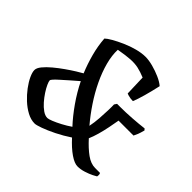

<svg xmlns="http://www.w3.org/2000/svg" viewBox="-172 -910 1100 1100"><g transform="rotate(45 377.5 -360.0)"><path d="M241 0Q210 0 179 -16.5Q148 -33 120 -59Q92 -85 70 -114.5Q48 -144 35.5 -171Q23 -198 23 -216Q23 -233 40.5 -254.5Q58 -276 85.5 -299Q113 -322 143 -343Q173 -364 198 -379.5Q223 -395 236 -402Q214 -455 198.5 -512.5Q183 -570 179 -627Q190 -638 217 -653.5Q244 -669 279 -684.5Q314 -700 351.5 -710Q389 -720 420 -720Q447 -720 481 -711Q515 -702 546.5 -688Q578 -674 596 -658Q585 -608 572 -561.5Q559 -515 548 -489Q538 -489 527.5 -490.5Q517 -492 508.5 -494.5Q500 -497 496 -499L492 -624Q458 -638 430.5 -644Q403 -650 369 -648Q335 -646 279 -636Q277 -590 291.5 -535.5Q306 -481 333 -424.5Q360 -368 396 -314Q432 -260 472 -213Q479 -248 481.5 -284.5Q484 -321 485 -352Q486 -383 485 -399L495 -414H520Q564 -414 615 -417.5Q666 -421 706 -426L714 -417Q707 -391 701.5 -377Q696 -363 690 -352H569Q564 -323 557 -287.5Q550 -252 540.5 -218.5Q531 -185 520 -160Q559 -117 595 -91Q631 -65 666 -65Q675 -65 685 -65Q695 -65 705 -65Q708 -63 709 -56Q710 -49 708 -39Q704 -36 685 -26.5Q666 -17 639.5 -8.5Q613 0 588 0Q563 0 526.5 -25Q490 -50 449 -95Q407 -67 363.5 -45.5Q320 -24 286.5 -12Q253 0 241 0ZM270 -74Q279 -74 301.5 -83Q324 -92 352.5 -107Q381 -122 407 -140Q366 -184 326 -241Q286 -298 256 -359Q229 -336 206 -315.5Q183 -295 165 -279Q147 -263 137 -252Q127 -241 127 -236Q127 -228 135.5 -209Q144 -190 159 -167Q174 -144 192.5 -123Q211 -102 231 -88Q251 -74 270 -74Z"/></g></svg>

Font: Texturina 12pt Medium
Style: Italic
Weight: 500
Italic angle: -11°
Designer: Guillermo Torres Carreño
Foundry: Omnibus-Type
Version: Version 1.002